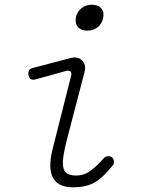

<svg xmlns="http://www.w3.org/2000/svg" viewBox="-20 -785 640 815"><path d="M131 -448Q119 -445 111 -449Q103 -453 101 -466Q99 -479 103.5 -486.5Q108 -494 121 -497L277 -538Q294 -543 307 -540Q320 -537 328.5 -528.5Q337 -520 340 -507.5Q343 -495 339 -480L265 -196Q254 -154 249.5 -124Q245 -94 248.5 -75.5Q252 -57 265 -48.5Q278 -40 303 -40Q337 -40 364.5 -60.5Q392 -81 419 -112Q427 -121 437 -122Q447 -123 454 -118Q462 -113 463.5 -101Q465 -89 457 -81Q439 -59 422 -42Q405 -25 386.5 -13.5Q368 -2 345 4Q322 10 290 10Q259 10 238 0.5Q217 -9 205.5 -29.5Q194 -50 193.5 -81Q193 -112 204 -155L282 -464Q285 -476 278.5 -481.5Q272 -487 261 -484ZM350 -655Q324 -655 311 -670Q298 -685 302 -710Q307 -735 325.5 -750Q344 -765 370 -765Q396 -765 409.5 -750Q423 -735 418 -710Q414 -685 395 -670Q376 -655 350 -655Z"/></svg>

Font: Maple Mono Thin
Style: Italic
Weight: 250
Italic angle: -10°
Monospace: yes
Designer: subframe7536
Version: Version 7.000